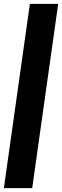

<svg xmlns="http://www.w3.org/2000/svg" viewBox="-20 -801 320 990"><path d="M280 -781 146 169H0L134 -781Z"/></svg>

Font: Exo 2 Black
Style: Italic
Weight: 900
Italic angle: -8°
Designer: Natanael Gama
Foundry: Natanael Gama
Version: Version 2.010